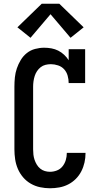

<svg xmlns="http://www.w3.org/2000/svg" viewBox="-20 -998 540 1026"><path d="M247 8Q221 8 194.5 2.5Q168 -3 144.5 -16.5Q121 -30 103.5 -50.5Q86 -71 75.5 -95.5Q65 -120 61 -146.5Q57 -173 57 -200V-535Q57 -560 59.5 -584.5Q62 -609 70 -632.5Q78 -656 91 -677.5Q104 -699 123.5 -714.5Q143 -730 167.5 -736.5Q192 -743 216 -743Q236 -743 255 -739.5Q274 -736 291 -727.5Q308 -719 322.5 -705.5Q337 -692 347 -676V-735H435V-554H347Q347 -574 341.5 -593.5Q336 -613 323 -627.5Q310 -642 290.5 -648.5Q271 -655 252 -655Q237 -655 223 -651.5Q209 -648 197.5 -639Q186 -630 178 -618Q170 -606 165.5 -592Q161 -578 159 -563.5Q157 -549 157 -535V-200Q157 -186 158.5 -172Q160 -158 164.5 -144.5Q169 -131 176.5 -118.5Q184 -106 195 -97Q206 -88 219.5 -84Q233 -80 247 -80Q266 -80 284 -87Q302 -94 314 -109Q326 -124 331.5 -142.5Q337 -161 337 -180Q337 -180 337 -180.5Q337 -181 337 -181H437Q437 -181 437 -180.5Q437 -180 437 -179Q437 -154 431.5 -129.5Q426 -105 414.5 -82.5Q403 -60 385 -42Q367 -24 344.5 -12.5Q322 -1 297 3.5Q272 8 247 8ZM143 -796 73 -852 203 -978H297L427 -852L357 -796L250 -922Z"/></svg>

Font: Iosevka Slab Semibold
Style: Regular
Weight: 600
Monospace: yes
Designer: Belleve Invis
Foundry: Belleve Invis
Version: Version 11.1.1; ttfautohint (v1.8.3)